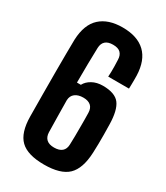

<svg xmlns="http://www.w3.org/2000/svg" viewBox="-201 -896 861 993"><g transform="rotate(30 229.5 -400.0)"><path d="M230.7 9.2Q132.3 9.2 89.2 -32.5Q46.1 -74.2 45.1 -170.8Q44.5 -240.1 44.1 -308.1Q43.7 -376 43.7 -437.3Q43.7 -498.5 44.1 -548Q44.4 -597.5 45.1 -629.6Q49 -721.4 96.9 -765.1Q144.8 -808.8 229.7 -808.8Q318.5 -808.8 365.9 -763.7Q413.2 -718.6 416.3 -629.6Q416.5 -619.2 416.5 -605.3Q416.5 -591.5 416.2 -577.3Q416 -563.1 415.5 -551H291.5Q292.5 -567.2 292.8 -581.3Q293 -595.5 292.8 -612.1Q292.5 -628.8 291.5 -652.2Q290.8 -677.9 276.6 -692.3Q262.5 -706.6 231.3 -706.6Q201.9 -706.6 186.4 -692.9Q170.9 -679.2 169.9 -652.2Q168.4 -607.4 167.7 -554.9Q166.9 -502.4 166.9 -443.5H190.1Q201.9 -466.5 228.9 -481.6Q255.9 -496.6 292 -496.6Q364.8 -496.6 392.2 -460.4Q419.6 -424.1 421.1 -340Q421.8 -308.4 422.1 -279.5Q422.3 -250.6 421.9 -223.8Q421.5 -196.9 420.3 -170.8Q416 -74.2 372.6 -32.5Q329.2 9.2 230.7 9.2ZM231.6 -93Q262.6 -93 278.8 -107Q295 -121.1 295.5 -148.3Q296.5 -174.6 296.8 -199.6Q297 -224.7 297 -248.4Q297 -272.2 297 -294.3Q296.9 -316.4 296.3 -337.5Q295.8 -365.2 280 -379Q264.2 -392.8 235.5 -392.8Q204.6 -392.8 186.4 -378.8Q168.1 -364.9 166.9 -338.8Q167.8 -294.2 168.1 -246.6Q168.4 -199 169.9 -148.3Q170.9 -121.1 186.5 -107Q202.1 -93 231.6 -93Z"/></g></svg>

Font: Big Shoulders Thin
Style: Regular
Weight: 100
Designer: Patric King
Foundry: XO Type Co
Version: Version 2.002